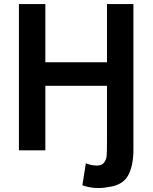

<svg xmlns="http://www.w3.org/2000/svg" viewBox="-20 -726 750 944"><path d="M636 -706V8Q636 92 608.5 139Q581 186 510 194Q483 200 449 198Q416 196 385 185L402 77Q430 88 457 88Q481 88 492 73Q503 58 504.5 38.5Q506 19 506 -28Q506 -36 506 -41V-304H203V13H73V-706H203V-420H506V-706Z"/></svg>

Font: Repo
Style: DemiBold
Weight: 600
Designer: Stefan Peev
Foundry: Context Ltd
Version: Version 001.000